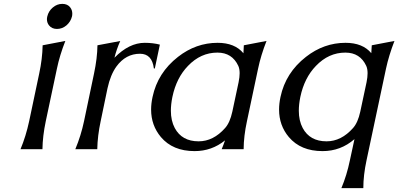

<svg xmlns="http://www.w3.org/2000/svg" viewBox="-20 -767 2048 987"><path d="M300.3 -747.1Q327.6 -747.1 341.3 -728.5Q351.6 -714.8 351.6 -697.3Q351.6 -688.5 350.1 -682.6Q343.3 -655.3 321.8 -636.7Q299.8 -618.2 272.9 -618.2Q246.6 -618.2 231.9 -636.7Q221.2 -650.4 221.2 -668.5Q221.2 -674.3 223.1 -682.6Q229.5 -710 251.5 -728.5Q273.4 -747.1 300.3 -747.1ZM85.4 0Q113.3 -66.9 129.9 -144L181.6 -389.2Q197.8 -463.9 199.2 -534.2L315.9 -556.6Q286.6 -481.9 272.5 -413.6L215.3 -144Q199.2 -67.4 198.2 0Z M367.2 0Q396.5 -70.3 412.1 -144.5L463.4 -389.2Q480 -467.3 481 -534.2L598.1 -556.2Q578.6 -512.2 568.4 -470.2Q643.6 -546.9 724.1 -546.9Q766.1 -546.9 801.8 -537.6L775.9 -415H771Q761.7 -490.7 699.7 -490.7Q626.5 -490.7 578.6 -425.3Q547.9 -382.8 532.7 -313.5L497.6 -144.5Q481.4 -69.3 480 0Z M1232.4 0H1119.6Q1128.9 -22 1136.7 -45.4Q1068.8 9.8 980.5 9.8Q868.2 9.8 807.1 -62.5Q756.8 -122.6 756.8 -203.6Q756.8 -234.4 764.2 -268.6Q790.5 -393.1 895 -474.6Q987.3 -546.9 1098.6 -546.9Q1187 -546.9 1231.4 -493.2Q1232.9 -514.2 1233.4 -534.2L1350.1 -556.6Q1320.8 -481.9 1306.6 -413.6L1249.5 -144Q1232.9 -67.4 1232.4 0ZM1001 -40.5Q1076.7 -40.5 1137.2 -108.9Q1162.1 -136.7 1174.3 -192.9L1206.5 -344.2Q1211.9 -370.6 1211.9 -390.6Q1211.9 -413.1 1205.1 -428.2Q1173.3 -496.6 1097.7 -496.6Q1011.7 -496.6 946.3 -428.2Q886.7 -366.7 866.2 -268.6Q858.4 -230.5 858.4 -197.8Q858.4 -146.5 878.4 -108.9Q915 -40.5 1001 -40.5Z M1658.7 -40.5Q1734.4 -40.5 1794.9 -108.9Q1819.8 -136.7 1832 -192.9L1864.3 -344.2Q1869.6 -370.6 1869.6 -390.6Q1869.6 -413.1 1862.8 -428.2Q1831.1 -496.6 1755.4 -496.6Q1669.4 -496.6 1604 -428.2Q1544.4 -366.7 1523.9 -268.6Q1516.1 -230.5 1516.1 -197.8Q1516.1 -146.5 1536.1 -108.9Q1572.8 -40.5 1658.7 -40.5ZM1638.2 9.8Q1525.9 9.8 1464.8 -62.5Q1414.6 -122.1 1414.6 -203.6Q1414.6 -234.4 1421.9 -268.6Q1448.2 -393.1 1552.7 -474.6Q1645 -546.9 1756.3 -546.9Q1844.2 -546.9 1888.7 -493.7Q1890.6 -513.7 1891.1 -534.2L2007.8 -556.6Q1978.5 -480.5 1964.4 -414.6L1864.3 56.6Q1847.7 133.8 1847.7 200.2H1734.9Q1762.7 134.3 1778.8 56.6L1802.2 -51.8Q1731.4 9.8 1638.2 9.8Z"/></svg>

Font: Classica
Style: Book Oblique
Weight: 400
Italic angle: -12°
Designer: Wojciech Kalinowski "wmk69" (wmk69@o2.pl)
Foundry: Wojciech Kalinowski "wmk69" (wmk69@o2.pl)
Version: Version 2.1.1; 2021-05-14